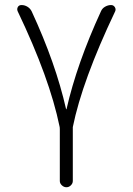

<svg xmlns="http://www.w3.org/2000/svg" viewBox="-20 -540 540 779"><path d="M221.7 -26.4Q181.6 -222.7 51.8 -494.1Q47.9 -502.9 52.2 -511.2Q56.6 -519.5 67.4 -519.5Q80.1 -519.5 91.3 -512.7Q102.5 -505.9 108.4 -494.1Q206.1 -283.2 248 -97.7Q248 -96.7 249 -96.7Q250 -96.7 250 -97.7Q292 -282.2 389.6 -494.1Q394.5 -505.9 406.2 -512.7Q418 -519.5 430.7 -519.5Q440.4 -519.5 445.8 -511.2Q451.2 -502.9 447.3 -494.1Q313.5 -212.9 275.4 -24.4V-14.6V194.3Q275.4 204.1 267.6 211.9Q259.8 219.7 249.5 219.7Q239.3 219.7 231 211.9Q222.7 204.1 222.7 194.3V-14.6Q222.7 -23.4 221.7 -26.4Z"/></svg>

Font: Rounded-L Mgen+ 1m light
Style: Regular
Weight: 200
Designer: [Source Han Sans]
Ryoko NISHIZUKA  (kana & ideographs); Paul D. Hunt (Latin, Greek & Cyrillic); Wenlong ZHANG  (bopomofo
Version: Version 1.059.20150602